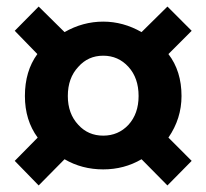

<svg xmlns="http://www.w3.org/2000/svg" viewBox="-20 -666 629 586"><path d="M25 -175 95 -246Q56 -299 56 -373Q56 -449 94 -501L25 -572L98 -646L177 -568Q233 -600 295 -600Q356 -600 412 -568L491 -646L565 -572L494 -501Q534 -449 534 -373Q534 -304 494 -246L565 -175L491 -100L412 -180Q359 -149 295 -149Q230 -149 177 -180L98 -100ZM372 -285Q403 -319 403 -373Q403 -428 372 -462Q341 -496 295 -496Q249 -496 219 -462Q187 -428 187 -373Q187 -319 219 -285Q249 -252 295 -252Q341 -252 372 -285Z"/></svg>

Font: `nÑOS-|
Style: Bold
Weight: 700
Designer: Ryoko NISHIZUKA ¬âXZm¬º[P (kana & ideographs); Paul D. Hunt (Latin, Greek & Cyrillic); Wenlong ZHANG _ e¬á¬ü¬ô (bopomof
Foundry: Adobe Systems Incorporated
Version: Version 1.00 June 24, 2014, initial release